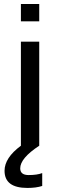

<svg xmlns="http://www.w3.org/2000/svg" viewBox="-20 -718 296 946"><path d="M173.3 -698.2V-612.8H83V-698.2ZM83 0V-512.7H173.3V0Q79.6 61.5 79.6 111.3Q79.6 144.5 121.1 144.5Q162.6 144.5 188 134.8V198.2Q158.2 208 115.2 208Q2.4 208 2.4 123.5Q2.4 59.6 83 0Z"/></svg>

Font: Sansation
Style: Regular
Weight: 400
Designer: Bernd Montag
Version: Version 1.301